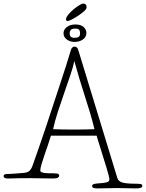

<svg xmlns="http://www.w3.org/2000/svg" viewBox="-68 -992 811 1067"><path d="M584 -3Q590 17 614.5 23Q639 29 687 29Q701 29 712 30.5Q723 32 723 41Q723 55 688 55Q662 55 634.5 54Q607 53 581 53Q554 53 527.5 54Q501 55 475 55Q457 55 450.5 52Q444 49 444 41Q444 32 459 29.5Q474 27 492 26Q510 25 525 21Q540 17 540 5Q540 -1 535.5 -19Q531 -37 523.5 -61Q516 -85 507.5 -112.5Q499 -140 491.5 -164.5Q484 -189 477.5 -209Q471 -229 469 -238H215Q208 -214 198 -185Q188 -156 178.5 -128.5Q169 -101 162.5 -78.5Q156 -56 156 -45Q156 -38 163 -35Q170 -32 180.5 -30.5Q191 -29 203.5 -29Q216 -29 227 -29Q237 -29 249 -27.5Q261 -26 261 -15Q261 -10 254 -5Q247 0 227 0Q195 0 164 -1Q133 -2 101 -2Q69 -2 38 -1.5Q7 -1 -25 0Q-34 0 -41 -3Q-48 -6 -48 -14Q-48 -25 -28 -25Q-18 -25 -3.5 -26Q11 -27 24.5 -28Q38 -29 48.5 -30Q59 -31 63 -31Q85 -33 95 -42Q105 -51 112 -69Q127 -112 146.5 -167Q166 -222 186 -282.5Q206 -343 226.5 -405.5Q247 -468 266 -525Q285 -582 300.5 -631Q316 -680 326 -714Q328 -722 333.5 -727.5Q339 -733 347 -733Q352 -733 358 -729Q364 -725 367 -714ZM345 -653Q339 -622 323.5 -576Q308 -530 290 -478.5Q272 -427 254.5 -373.5Q237 -320 227 -274Q258 -273 284.5 -272.5Q311 -272 342 -272Q373 -272 399.5 -272.5Q426 -273 457 -274Q445 -323 431.5 -368Q418 -413 403.5 -458Q389 -503 374.5 -550.5Q360 -598 345 -653ZM412 -809Q412 -796 406 -786.5Q400 -777 390.5 -771Q381 -765 369.5 -762Q358 -759 347 -759Q321 -759 303 -772.5Q285 -786 285 -807Q285 -828 303.5 -842Q322 -856 351 -856Q381 -856 396.5 -842Q412 -828 412 -809ZM349 -833Q330 -833 324.5 -824.5Q319 -816 319 -807Q319 -796 324.5 -789Q330 -782 347 -782Q364 -782 370.5 -788Q377 -794 377 -808Q377 -817 373 -825Q369 -833 349 -833ZM413 -950Q413 -942 399 -929.5Q385 -917 367 -905Q349 -893 331.5 -884Q314 -875 307 -875Q299 -875 299 -886Q299 -895 311 -910Q323 -925 339 -938.5Q355 -952 371 -962Q387 -972 394 -972Q402 -972 407.5 -968Q413 -964 413 -950Z"/></svg>

Font: Life Savers
Style: Regular
Weight: 400
Designer: Pablo Impallari, Rodrigo Fuenzalida, Brenda Gallo
Foundry: Pablo Impallari, Rodrigo Fuenzalida, Brenda Gallo
Version: Version 3.001; ttfautohint (v0.95) -l 8 -r 50 -G 200 -x 14 -